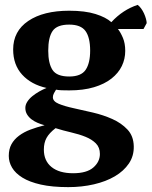

<svg xmlns="http://www.w3.org/2000/svg" viewBox="-20 -556 622 788"><path d="M264 -512Q329 -512 372 -498.5Q415 -485 437 -465Q484 -516 545 -536Q552 -531 559 -521.5Q566 -512 571 -501Q576 -490 579 -479Q582 -468 582 -461L569 -437H464Q475 -423 484.5 -400.5Q494 -378 494 -347Q494 -314 480 -285Q466 -256 437.5 -233.5Q409 -211 365.5 -198Q322 -185 264 -185Q247 -185 233.5 -185.5Q220 -186 210 -188Q206 -182 201.5 -173.5Q197 -165 197 -157Q197 -140 221 -130Q245 -120 282 -112Q319 -104 361.5 -94Q404 -84 441 -67.5Q478 -51 503 -24.5Q528 2 529 44Q530 84 509 115Q488 146 451.5 167.5Q415 189 365.5 200.5Q316 212 260 212Q194 212 147.5 201.5Q101 191 72 173Q43 155 29.5 132Q16 109 16 84Q16 56 27 36Q38 16 58 1Q78 -14 104.5 -24Q131 -34 163 -42Q148 -46 134 -52Q120 -58 109 -66.5Q98 -75 91 -86.5Q84 -98 84 -113Q84 -126 92 -138.5Q100 -151 113 -161.5Q126 -172 141 -180.5Q156 -189 171 -195Q108 -209 71 -249.5Q34 -290 34 -353Q34 -428 96 -470Q158 -512 264 -512ZM390 76Q390 49 373.5 32.5Q357 16 331 5.5Q305 -5 272.5 -12.5Q240 -20 208 -30Q182 -10 171 10Q160 30 160 58Q160 104 191.5 129.5Q223 155 280 155Q336 155 363 131.5Q390 108 390 76ZM178 -348Q178 -296 195.5 -269Q213 -242 264 -242Q313 -242 331.5 -269.5Q350 -297 350 -348Q350 -402 331 -428.5Q312 -455 264 -455Q214 -455 196 -429Q178 -403 178 -348Z"/></svg>

Font: PT Serif
Style: Bold
Weight: 700
Designer: A.Korolkova, O.Umpeleva, V.Yefimov
Foundry: ParaType Ltd
Version: Version 1.000W OFL; ttfautohint (v1.6)